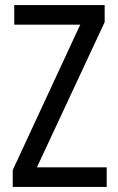

<svg xmlns="http://www.w3.org/2000/svg" viewBox="-20 -734 464 754"><path d="M399 0H30V-66L295 -637H36V-714H391V-647L125 -77H399Z"/></svg>

Font: Noto Sans Hebrew Condensed
Style: Regular
Weight: 400
Width: 3
Designer: Monotype Design Team
Foundry: Monotype Imaging Inc.
Version: Version 2.004; ttfautohint (v1.8.4.7-5d5b)